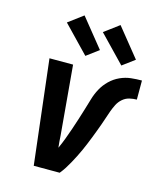

<svg xmlns="http://www.w3.org/2000/svg" viewBox="-116 -861 783 943"><g transform="rotate(15 275.5 -389.0)"><path d="M278 0H146L84 -530H204L235 -177Q236 -162 237 -147Q238 -132 240 -117Q252 -143 262 -170Q272 -197 281.5 -224.5Q291 -252 299.5 -279Q308 -306 316.5 -333.5Q325 -361 333 -388.5Q341 -416 355 -442Q369 -468 391 -489.5Q413 -511 440.5 -523.5Q468 -536 496 -539Q524 -542 551 -542V-445Q533 -445 514 -440.5Q495 -436 479.5 -422.5Q464 -409 455 -391Q446 -373 439.5 -355Q433 -337 427 -318.5Q421 -300 414.5 -282Q408 -264 401 -245.5Q394 -227 387 -209Q380 -191 372.5 -173Q365 -155 357 -137Q349 -119 340 -101.5Q331 -84 321.5 -66.5Q312 -49 301.5 -32.5Q291 -16 278 0ZM434 -587 304 -722 379 -778 496 -633ZM251 -587 121 -722 196 -778 313 -633Z"/></g></svg>

Font: Lode
Style: Bold Italic
Weight: 700
Italic angle: -11°
Monospace: yes
Designer: Belleve Invis
Foundry: Belleve Invis
Version: Version 29.2.0; ttfautohint (v1.8.3)